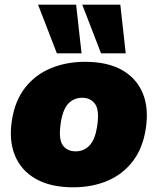

<svg xmlns="http://www.w3.org/2000/svg" viewBox="-20 -785 671 817"><path d="M291 12Q196 12 133 -23.5Q70 -59 43.5 -123.5Q17 -188 31 -275Q44 -357 87 -412Q130 -467 196 -494.5Q262 -522 342 -522Q438 -522 500 -486.5Q562 -451 588 -387Q614 -323 600 -235Q587 -153 544.5 -98Q502 -43 437 -15.5Q372 12 291 12ZM302 -141Q337 -141 360.5 -165.5Q384 -190 393 -245Q404 -315 385 -342Q366 -369 330 -369Q295 -369 271.5 -345Q248 -321 239 -265Q228 -195 246.5 -168Q265 -141 302 -141ZM410 -558 330 -765H492L515 -558ZM222 -558 142 -765H304L327 -558Z"/></svg>

Font: Mulish ExtraBlack
Style: Italic
Weight: 1000
Italic angle: -9°
Designer: Vernon Adams
Foundry: Vernon Adams
Version: Version 3.603; ttfautohint (v1.8.3)